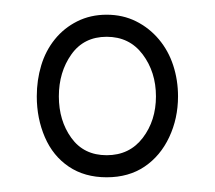

<svg xmlns="http://www.w3.org/2000/svg" viewBox="-20 -746 292 261"><path d="M125 -505Q95 -505 73.5 -519.5Q52 -534 41 -559.5Q30 -585 30 -615Q30 -637 36 -657Q42 -677 54.5 -692.5Q67 -708 85 -717Q103 -726 125 -726Q147 -726 165 -717Q183 -708 196 -692.5Q209 -677 215.5 -657Q222 -637 222 -615Q222 -585 210 -559.5Q198 -534 176.5 -519.5Q155 -505 125 -505ZM125 -535Q156 -535 174 -558.5Q192 -582 192 -615Q192 -648 174 -672Q156 -696 125 -696Q94 -696 77 -672Q60 -648 60 -615Q60 -582 77 -558.5Q94 -535 125 -535Z"/></svg>

Font: Georama ExtraCondensed Thin ExtraLight
Style: Regular
Weight: 250
Version: Version 1.001